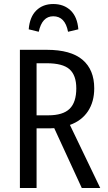

<svg xmlns="http://www.w3.org/2000/svg" viewBox="-20 -936 539 956"><path d="M245.1 -855Q189.5 -855 172.9 -777.8L123 -790Q127.9 -851.6 160.6 -883.8Q193.4 -916 245.1 -916Q298.3 -916 331.8 -883.8Q365.2 -851.6 370.1 -790L318.8 -777.8Q304.2 -855 245.1 -855ZM479 0H387.2L250 -297.9Q243.2 -296.9 227.1 -296.9H162.1V0H79.1V-688H212.9Q332.5 -688 390.9 -638.4Q449.2 -588.9 449.2 -496.1Q449.2 -429.2 418 -382.1Q386.7 -335 328.1 -314ZM220.2 -361.8Q293.5 -361.8 326.7 -394.3Q359.9 -426.8 359.9 -496.1Q359.9 -561 326.2 -591.1Q292.5 -621.1 211.9 -621.1H162.1V-361.8Z"/></svg>

Font: Fira Sans Compressed Book
Style: Regular
Weight: 350
Width: 1
Designer: Carrois Corporate & Edenspiekermann AG
Foundry: Carrois Corporate GbR & Edenspiekermann AG
Version: Version 4.203;PS 004.203;hotconv 1.0.88;makeotf.lib2.5.64775